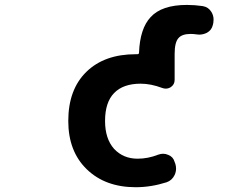

<svg xmlns="http://www.w3.org/2000/svg" viewBox="-20 -785 1040 795"><path d="M542 -9.8Q416 -9.8 339.4 -84Q262.7 -158.2 262.7 -284.2Q262.7 -414.1 337.4 -487.3Q412.1 -560.5 542 -560.5H548.8Q555.7 -560.5 555.7 -567.4Q559.6 -667 603.5 -713.9Q649.4 -764.6 753.9 -764.6Q786.1 -764.6 819.3 -759.8Q842.8 -755.9 855.5 -735.4Q864.3 -720.7 864.3 -704.1Q864.3 -697.3 863.3 -690.4L861.3 -681.6Q856.4 -660.2 836.9 -649.4Q821.3 -641.6 804.7 -641.6Q798.8 -641.6 793.9 -642.6Q781.2 -644.5 769.5 -644.5Q733.4 -644.5 718.8 -627Q703.1 -609.4 703.1 -561.5V-454.1Q703.1 -434.6 686.5 -423.8Q676.8 -418 666 -418Q659.2 -418 651.4 -420.9Q604.5 -438.5 562.5 -438.5Q490.2 -438.5 452.6 -399.9Q415 -361.3 415 -284.2Q415 -210.9 452.1 -168.9Q490.2 -127.9 549.8 -127.9Q592.8 -127.9 634.8 -144.5Q645.5 -148.4 655.3 -148.4Q666 -148.4 676.8 -143.6Q697.3 -135.7 703.1 -114.3L706.1 -106.4Q709 -96.7 709 -86.9Q709 -73.2 703.1 -60.5Q692.4 -38.1 669.9 -30.3Q605.5 -9.8 542 -9.8Z"/></svg>

Font: Rounded Mgen+ 2m bold
Style: Bold
Weight: 700
Designer: [Source Han Sans]
Ryoko NISHIZUKA  (kana & ideographs); Paul D. Hunt (Latin, Greek & Cyrillic); Wenlong ZHANG  (bopomofo
Version: Version 1.059.20150602